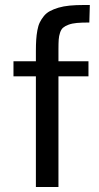

<svg xmlns="http://www.w3.org/2000/svg" viewBox="-20 -745 395 765"><path d="M123 0V-440.9H33.7V-501H123V-542Q123 -567.9 124.3 -586.7Q125.5 -605.5 128.9 -624.3Q132.3 -643.1 138.7 -656Q145 -668.9 155 -681.2Q165 -693.4 179.2 -700.9Q193.4 -708.5 212.9 -714.4Q232.4 -720.2 257.6 -722.7Q282.7 -725.1 314.9 -725.1H337.9L335.9 -655.3Q306.2 -655.3 286.6 -653.6Q267.1 -651.9 252.9 -646.5Q238.8 -641.1 231.2 -634.5Q223.6 -627.9 219.2 -614.5Q214.8 -601.1 213.9 -587.2Q212.9 -573.2 212.9 -549.3V-501H332.5V-440.9H212.9V0Z"/></svg>

Font: Muli
Style: Regular
Weight: 400
Designer: Vernon Adams
Foundry: newtypography
Version: Version 2; ttfautohint (v1.00rc1.6-4cba) -l 8 -r 50 -G 200 -